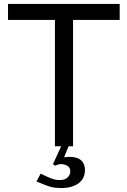

<svg xmlns="http://www.w3.org/2000/svg" viewBox="-20 -749 651 983"><path d="M21 0ZM293 0H331.1L308.1 56.2L333 54.2H335.9Q405.8 54.2 414.1 108.9L415 121.1Q415 184.1 349.1 206.1Q323.7 213.9 292 213.9L260.7 211.9Q236.8 209 203.1 194.8L167 180.2L188 140.1L196.8 144Q246.1 168.9 269 171.9L286.1 172.9Q323.7 172.9 336.9 144Q339.8 137.2 339.8 127.9Q339.8 95.2 293.9 90.8L277.8 92.8L262.7 99.1L251 91.8ZM354 -647V0H261.2V-647H21V-729H592.8V-647Z"/></svg>

Font: SolaimanLipiNormal
Style: Normal
Weight: 400
Designer: Solaiman Karim
Version: Version 1.6.1 ; ttfautohint (v1.5.65-e2d9)